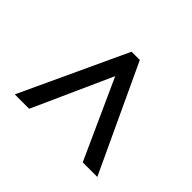

<svg xmlns="http://www.w3.org/2000/svg" viewBox="-107 -873 773 773"><g transform="rotate(45 279.5 -487.0)"><path d="M255 -714H302L514 -260H431L278 -598L126 -260H44Z"/></g></svg>

Font: Noto Serif ExtraBold
Style: Regular
Weight: 800
Designer: Monotype Design Team
Foundry: Monotype Imaging Inc.
Version: Version 1.001